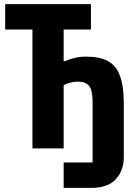

<svg xmlns="http://www.w3.org/2000/svg" viewBox="-20 -718 640 929"><path d="M288 68H428V-223Q428 -282 411 -302.5Q394 -323 358 -323Q339 -323 321 -318.5Q303 -314 288 -306V0H137V-575H5V-698H420V-575H288V-422H293Q314 -431 340 -437.5Q366 -444 397 -444Q461 -444 501 -423Q541 -402 560 -352.5Q579 -303 579 -219V42Q579 107 540.5 149Q502 191 422 191H288Z"/></svg>

Font: Lilex Nerd Font
Style: Bold
Weight: 700
Designer: Mike Abbink, Paul van der Laan, Pieter van Rosmalen, Mikhael Khrustik
Foundry: Mikhael Khrustik
Version: Version 2.400; ttfautohint (v1.8.4.7-5d5b);Nerd Fonts 3.3.0